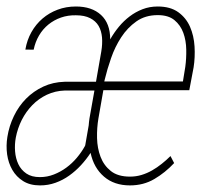

<svg xmlns="http://www.w3.org/2000/svg" viewBox="-25 -558 632 588"><path d="M373 9.8Q324.7 9.8 293.5 -17.1Q262.2 -43.9 252.4 -89.8Q239.3 -69.8 222.9 -52Q206.5 -34.2 187 -20.3Q167.5 -6.3 145 1.7Q122.6 9.8 97.7 9.8Q66.9 9.8 45.9 -3.4Q24.9 -16.6 12.7 -37.8Q0.5 -59.1 -3.2 -85.4Q-6.8 -111.8 -2.4 -138.7Q2.9 -172.4 17.6 -202.6Q32.2 -232.9 54.9 -255.9Q77.6 -278.8 107.4 -292.7Q137.2 -306.6 172.9 -307.6H269L285.2 -400.4Q289.1 -423.3 287.4 -443.6Q285.6 -463.9 276.9 -478.8Q268.1 -493.7 251 -502.4Q233.9 -511.2 207.5 -511.2Q183.1 -511.7 161.6 -504.2Q140.1 -496.6 123 -482.7Q106 -468.8 94.5 -449.2Q83 -429.7 78.1 -405.8L52.7 -406.2Q57.6 -435.5 71.3 -459.7Q85 -483.9 105.2 -501.2Q125.5 -518.6 151.4 -528.3Q177.2 -538.1 207.5 -538.1Q256.3 -538.1 284.4 -512.2Q312.5 -486.3 312.5 -437.5Q324.2 -458 339.1 -476.1Q354 -494.1 372.1 -507.8Q390.1 -521.5 411.6 -529.8Q433.1 -538.1 458 -538.1Q496.6 -538.1 520.8 -520.8Q544.9 -503.4 556.9 -476.1Q568.8 -448.7 570.8 -415.8Q572.8 -382.8 567.9 -351.6L554.7 -281.7H291.5L276.4 -195.3Q271.5 -166.5 272.2 -135.3Q272.9 -104 283 -77.6Q293 -51.3 314.5 -34.2Q335.9 -17.1 373 -17.1Q391.6 -17.1 408.4 -22.2Q425.3 -27.3 440.7 -36.1Q456.1 -44.9 470.2 -56.2Q484.4 -67.4 497.1 -80.1L508.3 -58.6Q481 -29.3 447.8 -9.8Q414.6 9.8 373 9.8ZM97.2 -15.6Q119.6 -15.6 140.1 -23.7Q160.6 -31.7 178.2 -44.7Q195.8 -57.6 210.2 -74.7Q224.6 -91.8 234.9 -110.4L235.4 -112.3Q235.4 -111.8 235.8 -111.8L246.6 -173.8Q247.1 -179.2 247.6 -184.6Q248 -189.9 249 -195.3L264.2 -280.8H173.8Q143.6 -279.8 118.4 -267.8Q93.3 -255.9 74 -236.1Q54.7 -216.3 41.7 -190.7Q28.8 -165 23.4 -136.7Q19.5 -115.7 21.2 -94.2Q22.9 -72.8 31.2 -55.2Q39.6 -37.6 55.7 -26.6Q71.8 -15.6 97.2 -15.6ZM294.4 -308.6H535.2L542.5 -353.5Q545.9 -378.4 545.4 -406.2Q544.9 -434.1 536.4 -457.5Q527.8 -481 509.3 -496.3Q490.7 -511.7 458 -511.7Q419.9 -511.7 392.6 -492.4Q365.2 -473.1 346.2 -443.8Q327.1 -414.6 315.2 -380.1Q303.2 -345.7 295.9 -314.9Z"/></svg>

Font: TypoPRO Roboto Mono
Style: Italic
Weight: 250
Designer: Google
Version: Version 2.000986; 2015; ttfautohint (v1.3)